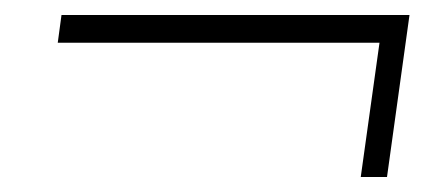

<svg xmlns="http://www.w3.org/2000/svg" viewBox="-20 -424 597 256"><path d="M461 -188 486 -367H57L62 -404H526L496 -188Z"/></svg>

Font: Alumni Sans Light
Style: Italic
Weight: 300
Italic angle: -8°
Version: Version 1.016